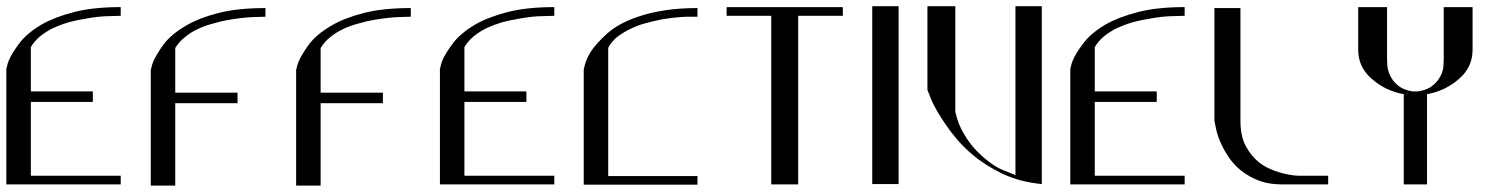

<svg xmlns="http://www.w3.org/2000/svg" viewBox="-21 -582 4750 605"><path d="M359.4 -549.8V-559.6C301.4 -559.6 252.3 -554.4 211.9 -543.9C171.5 -533.5 137.7 -520.5 110.4 -504.9C78.5 -486 54.7 -465.8 39.1 -444.3C23.4 -423.5 12.7 -405.9 6.8 -391.6C3.6 -383.8 1.6 -377.3 1 -372.1L-1 -365.2V-1H81.1H359.4V-28.3H76.2V-260.7H271.5V-293.9H76.2V-433.6C84 -446.6 93.8 -458 105.5 -467.8C117.8 -477.5 131.2 -486 145.5 -493.2C161.1 -500.3 177.4 -506.5 194.3 -511.7C211.9 -516.3 228.8 -519.9 245.1 -522.5C275.7 -528.3 302.4 -531.2 325.2 -531.2L359.4 -532.2Z M815.4 -546.9V-556.6C756.8 -556.6 707.4 -551.4 667 -541C626.6 -530.6 593.1 -517.6 566.4 -502C533.9 -483.1 509.8 -462.9 494.1 -441.4C478.5 -419.9 467.8 -402 461.9 -387.7C458.7 -379.9 456.7 -373.7 456.1 -369.1L454.1 -362.3V2.9H476.6H531.2V-24.4V-256.8H727.5V-290H531.2V-430.7C539.1 -443.7 549.2 -455.1 561.5 -464.8C573.2 -474.6 586.6 -483.1 601.6 -490.2C616.5 -497.4 632.8 -503.3 650.4 -507.8C667.3 -513 683.9 -516.9 700.2 -519.5C730.8 -524.7 757.5 -527.7 780.3 -528.3L815.4 -529.3Z M1273.4 -546.9V-556.6C1214.8 -556.6 1165.4 -551.4 1125 -541C1084.6 -530.6 1051.1 -517.6 1024.4 -502C991.9 -483.1 967.8 -462.9 952.1 -441.4C936.5 -419.9 925.8 -402 919.9 -387.7C916.7 -379.9 914.7 -373.7 914.1 -369.1L912.1 -362.3V2.9H934.6H989.3V-24.4V-256.8H1185.5V-290H989.3V-430.7C997.1 -443.7 1007.2 -455.1 1019.5 -464.8C1031.2 -474.6 1044.6 -483.1 1059.6 -490.2C1074.5 -497.4 1090.8 -503.3 1108.4 -507.8C1125.3 -513 1141.9 -516.9 1158.2 -519.5C1188.8 -524.7 1215.5 -527.7 1238.3 -528.3L1273.4 -529.3Z M1725.6 -549.8V-559.6C1667.6 -559.6 1618.5 -554.4 1578.1 -543.9C1537.8 -533.5 1503.9 -520.5 1476.6 -504.9C1444.7 -486 1420.9 -465.8 1405.3 -444.3C1389.6 -423.5 1378.9 -405.9 1373 -391.6C1369.8 -383.8 1367.8 -377.3 1367.2 -372.1L1365.2 -365.2V-1H1447.3H1725.6V-28.3H1442.4V-260.7H1637.7V-293.9H1442.4V-433.6C1450.2 -446.6 1460 -458 1471.7 -467.8C1484 -477.5 1497.4 -486 1511.7 -493.2C1527.3 -500.3 1543.6 -506.5 1560.5 -511.7C1578.1 -516.3 1595.1 -519.9 1611.3 -522.5C1641.9 -528.3 1668.6 -531.2 1691.4 -531.2L1725.6 -532.2Z M2176.8 -529.3V-545.9V-556.6C2139.6 -556.6 2106.1 -554.4 2076.2 -549.8C2045.6 -545.2 2018.6 -539.1 1995.1 -531.2C1951.5 -516.9 1917.6 -499 1893.6 -477.5C1869.5 -456.1 1851.6 -436.2 1839.8 -418C1830.7 -402.3 1824.9 -389.3 1822.3 -378.9L1818.4 -363.3V0H1894.5H2176.8V-27.3H1895.5V-57.6V-135.7V-189.5V-246.1V-351.6V-431.6C1902.7 -444.7 1912.1 -456.1 1923.8 -465.8C1936.2 -474.9 1949.5 -483.1 1963.9 -490.2C1979.5 -498 1995.8 -504.2 2012.7 -508.8C2029.6 -513.3 2046.2 -517.3 2062.5 -520.5C2093.1 -525.7 2119.8 -528.6 2142.6 -529.3Z M2409.2 -559.6H2268.6V-532.2H2409.2V-346.7V-301.8V-258.8V-28.3V-1H2428.7H2494.1V-258.8V-274.4V-286.1V-532.2H2634.8V-559.6H2494.1Z M2810.5 -562.5H2727.5V-503.9V-430.7V-373V-297.9V-172.9V-2H2766.6H2810.5V-109.4V-202.1V-365.2Z M2901.4 -298.8 2914.1 -266.6C2923.2 -245.8 2937.5 -221 2957 -192.4C2967.4 -176.8 2979.5 -160.8 2993.2 -144.5C3006.8 -128.3 3022.8 -112.3 3041 -96.7C3068.4 -73.2 3100.3 -52.7 3136.7 -35.2C3173.2 -17.6 3214.8 -6.5 3261.7 -2V-284.2V-562.5H3178.7V-535.2V-127.9V-30.3L3139.6 -45.9C3113.6 -57 3086.6 -76.5 3058.6 -104.5C3043.6 -119.5 3029.9 -137.4 3017.6 -158.2C3004.6 -179 2995.1 -202.8 2989.3 -229.5V-535.2V-562.5H2901.4V-535.2Z M3711.9 -549.8V-559.6C3654 -559.6 3604.8 -554.4 3564.5 -543.9C3524.1 -533.5 3490.2 -520.5 3462.9 -504.9C3431 -486 3407.2 -465.8 3391.6 -444.3C3376 -423.5 3365.2 -405.9 3359.4 -391.6C3356.1 -383.8 3354.2 -377.3 3353.5 -372.1L3351.6 -365.2V-1H3433.6H3711.9V-28.3H3428.7V-260.7H3624V-293.9H3428.7V-433.6C3436.5 -446.6 3446.3 -458 3458 -467.8C3470.4 -477.5 3483.7 -486 3498 -493.2C3513.7 -500.3 3529.9 -506.5 3546.9 -511.7C3564.5 -516.3 3581.4 -519.9 3597.7 -522.5C3628.3 -528.3 3654.9 -531.2 3677.7 -531.2L3711.9 -532.2Z M3887.7 -556.6H3805.7V-378.9V-201.2L3810.5 -177.7C3813.2 -162.8 3819.3 -144.9 3829.1 -124C3834.3 -113 3840.8 -101.6 3848.6 -89.8C3855.8 -78.8 3864.6 -68 3875 -57.6C3891.3 -41.3 3911.1 -28 3934.6 -17.6C3958 -6.5 3986.3 -1 4019.5 -1H4085.9H4164.1V-28.3H4091.8H4068.4C4052.7 -29 4034.2 -32.2 4012.7 -38.1C4001.6 -41.3 3990.2 -45.6 3978.5 -50.8C3966.8 -56 3955.7 -62.8 3945.3 -71.3C3929 -84.3 3915.4 -101.2 3904.3 -122.1C3893.2 -142.9 3887.7 -169.3 3887.7 -201.2Z M4349.6 -559.6H4258.8V-529.3V-482.4V-434.6V-424.8C4258.8 -389.6 4272.1 -360 4298.8 -335.9C4328.1 -309.2 4362.6 -292.3 4402.3 -285.2V-1H4418.9H4475.6V-285.2C4515.3 -292.3 4549.8 -309.2 4579.1 -335.9C4605.8 -360 4619.1 -389.6 4619.1 -424.8V-434.6V-482.4V-529.3V-559.6H4528.3V-482.4V-396.5L4527.3 -374C4526.7 -359 4520.8 -344.1 4509.8 -329.1C4503.3 -320.6 4495.1 -313.2 4485.4 -306.6C4475.6 -300.8 4462.9 -296.5 4447.3 -293.9H4443.4H4439.5H4434.6H4430.7C4415 -296.5 4402.3 -300.8 4392.6 -306.6C4382.8 -313.2 4374.7 -320.6 4368.2 -329.1C4357.7 -344.1 4351.9 -359 4350.6 -374L4349.6 -396.5V-482.4Z"/></svg>

Font: Cully Mac
Style: Regular
Weight: 400
Designer: Arif Nurcahyadi
Version: Version 1.0